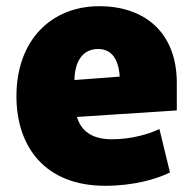

<svg xmlns="http://www.w3.org/2000/svg" viewBox="-20 -575 624 619"><path d="M550 -219 228 -198C242 -152 277 -126 341 -126C400 -126 456 -141 494 -159L528 -19C484 3 409 24 319 24C126 24 33 -101 33 -265C33 -445 145 -555 300 -555C452 -555 550 -465 550 -308ZM366 -328C362 -386 339 -417 296 -417C248 -417 221 -379 220 -317Z"/></svg>

Font: Repo Black
Style: Regular
Weight: 900
Designer: Stefan Peev
Foundry: Context Ltd
Version: Version 1.502